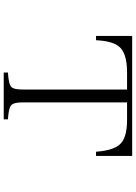

<svg xmlns="http://www.w3.org/2000/svg" viewBox="132 -922 736 1040"><g transform="rotate(90 500.0 -402.0)"><path d="M174.8 -750H824.7V-554.2H801.8Q793.9 -663.1 749.5 -694.3Q712.9 -722.2 628.9 -722.2H534.7V-154.3Q534.7 -105.5 551.8 -93.3Q568.8 -80.1 626.5 -77.1V-54.2H373V-77.1Q436 -80.1 451.7 -96.2Q464.8 -109.4 464.8 -154.3V-722.2H370.6Q261.7 -722.2 228 -673.3Q202.1 -637.2 197.8 -554.2H174.8Z"/></g></svg>

Font: I.Ming
Style: Regular
Weight: 400
Designer: Ichiten Fonts Project
Version: Version 5.10 Mar 24, 2018